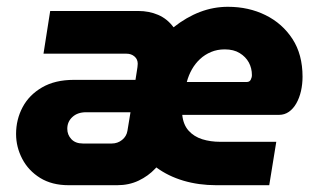

<svg xmlns="http://www.w3.org/2000/svg" viewBox="-20 -545 936 565"><path d="M181.7 0Q133 0 98.3 -21.3Q63.7 -42.7 45.5 -77.5Q27.3 -112.3 27.3 -150.7Q27.3 -193.3 46.5 -229.5Q65.7 -265.7 103.8 -287.8Q142 -310 197.3 -310H378.7L382.7 -335.7Q383.7 -341.3 384.5 -347.5Q385.3 -353.7 385.3 -357.3Q385.3 -370.7 375.8 -378.8Q366.3 -387 352.3 -387H108L127.7 -512.7H386.7Q418.7 -512.7 445.5 -501.2Q472.3 -489.7 490.7 -464.7Q528.7 -494.7 568.5 -509.8Q608.3 -525 650.7 -525Q711.7 -525 761.3 -500.5Q811 -476 840.7 -430.3Q870.3 -384.7 870.3 -319.3Q870.3 -297.3 865.7 -277Q861 -256.7 852 -240.8Q843 -225 830.2 -216Q817.3 -207 801.3 -207H516.3Q519.3 -178 535 -160.5Q550.7 -143 575 -135.3Q599.3 -127.7 628.3 -127.7H793L772.3 0H616.3Q564.7 0 519.7 -13.3Q474.7 -26.7 440 -52.3L436.7 -48.7Q416.3 -27 388 -13.5Q359.7 0 325 0ZM224 -122.7H309Q326 -122.7 339.2 -133.2Q352.3 -143.7 355 -160L364 -214.7H233.3Q208.3 -214.7 193.2 -200.8Q178 -187 178 -166Q178 -148.3 190 -135.5Q202 -122.7 224 -122.7ZM529.7 -303.7H706Q714.3 -303.7 717.8 -310.3Q721.3 -317 721.3 -324Q721.3 -344.3 712.2 -361.2Q703 -378 685.3 -388.8Q667.7 -399.7 641.3 -399.7Q619.3 -399.7 601 -392Q582.7 -384.3 568.7 -371.3Q554.7 -358.3 544.8 -341Q535 -323.7 529.7 -303.7Z"/></svg>

Font: MuseoModerno Thin
Style: Italic
Weight: 100
Italic angle: -9°
Designer: Pablo Cosgaya, Héctor Gatti, Marcela Romero, and the Authors of The MuseoModerno Project.
Foundry: Omnibus-Type Team
Version: Version 1.003